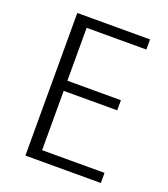

<svg xmlns="http://www.w3.org/2000/svg" viewBox="-128 -782 764 873"><g transform="rotate(20 253.5 -345.0)"><path d="M96 0H461V-49H159V-336H418V-385H159V-641H448V-690H96Z"/></g></svg>

Font: Repo Light
Style: Regular
Weight: 300
Designer: Stefan Peev
Foundry: Context Ltd
Version: Version 001.502